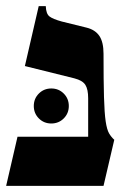

<svg xmlns="http://www.w3.org/2000/svg" viewBox="-28 -605 398 625"><path d="M309 -430Q309 -341 310.5 -289Q312 -237 316 -210Q320 -183 327 -171Q334 -159 344 -150L309 0H-8L29 -160H259V-285Q259 -314 250 -328.5Q241 -343 214 -350L53 -390L98 -585H121Q122 -560 133 -551.5Q144 -543 173 -535L254 -515Q282 -508 295.5 -488Q309 -468 309 -430ZM139 -203Q115 -203 98.5 -219.5Q82 -236 82 -260Q82 -284 98.5 -300.5Q115 -317 139 -317Q163 -317 179.5 -300.5Q196 -284 196 -260Q196 -236 179.5 -219.5Q163 -203 139 -203Z"/></svg>

Font: Bona Nova SC
Style: Bold
Weight: 700
Designer: Mateusz Machalski
Foundry: Capitalics
Version: Version 4.001; ttfautohint (v1.8.4.7-5d5b)